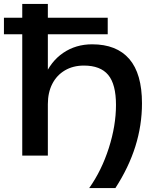

<svg xmlns="http://www.w3.org/2000/svg" viewBox="-44 -790 789 975"><path d="M-24 -700H503V-616H-24ZM677 -265Q677 -154 643.5 -47Q610 60 542 165H409Q472 76 508.5 -38Q545 -152 545 -257Q545 -362 505.5 -409.5Q466 -457 382 -457Q327 -457 285.5 -432.5Q244 -408 221.5 -364Q199 -320 199 -261V0H69V-770H199V-376L180 -397Q213 -478 277 -521.5Q341 -565 424 -565Q548 -565 612.5 -490.5Q677 -416 677 -265Z"/></svg>

Font: Unbounded Variable
Style: Regular
Weight: 400
Designer: Luke Prowse, Jean-Baptiste Morizot, Fátima Lázaro, Florian Runge
Foundry: NaN
Version: Version 1.600;FEAKit 1.0